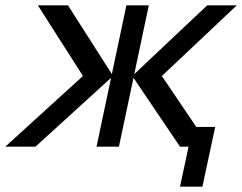

<svg xmlns="http://www.w3.org/2000/svg" viewBox="-44 -550 908 720"><path d="M631 150 679 -74H763L715 150ZM-24 0 267 -265H380L89 0ZM318 0 430 -530H514L402 0ZM631 0 452 -265H563L742 0ZM452 -265 733 -530H844L563 -265ZM267 -265 98 -530H211L380 -265Z"/></svg>

Font: Geist
Style: Italic
Weight: 400
Italic angle: -12°
Designer: Basement.studio, Andrés Briganti, Mateo Zaragoza
Foundry: Basement.studio, Vercel, Andrés Briganti, Guido Ferreyra, Mateo Zaragoza
Version: Version 1.500